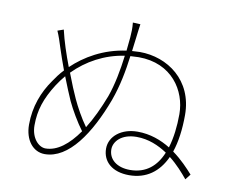

<svg xmlns="http://www.w3.org/2000/svg" viewBox="-82 -872 1164 974"><g transform="rotate(10 500.0 -385.0)"><path d="M515 -595C506 -522 491 -441 468 -378C443 -313 415 -253 384 -204C355 -244 326 -297 308 -336C295 -364 276 -409 256 -462C324 -531 413 -580 515 -595ZM187 -672 156 -661C166 -639 177 -607 188 -571C197 -543 210 -506 224 -468C204 -447 188 -425 174 -404C128 -339 97 -260 97 -167C97 -88 140 -33 201 -33C324 -33 422 -181 490 -363C519 -443 533 -521 543 -598L586 -600C757 -600 839 -472 839 -351C839 -289 832 -228 816 -176C769 -205 712 -227 646 -227C564 -227 503 -179 503 -115C503 -47 555 -2 641 -2C729 -2 792 -48 829 -129C870 -97 902 -60 926 -31L948 -59C923 -87 887 -126 841 -159C859 -212 868 -277 868 -352C868 -531 730 -627 587 -627L547 -625L556 -697C559 -719 562 -751 565 -766L526 -768C529 -740 528 -717 526 -692L519 -622C402 -606 310 -551 245 -489C222 -549 200 -615 187 -672ZM805 -147C776 -76 724 -29 641 -29C572 -29 530 -65 530 -116C530 -156 568 -200 646 -200C707 -200 760 -177 805 -147ZM368 -180C317 -107 260 -62 200 -62C165 -62 125 -102 125 -168C125 -246 146 -309 195 -386C207 -405 221 -423 235 -440C253 -394 271 -350 284 -321C303 -280 338 -220 368 -180Z"/></g></svg>

Font: Harano Aji Gothic K1 ExtraLight
Style: Regular
Weight: 250
Foundry: Masamichi Hosoda
Version: HaranoAjiGothicK1-ExtraLight version 20230610;ttx 4.39.4